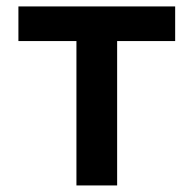

<svg xmlns="http://www.w3.org/2000/svg" viewBox="-20 -565 590 585"><path d="M36.1 -439.9V-545.4H513.7V-439.9H336.9V0H212.9V-439.9Z"/></svg>

Font: Interop SemBd
Style: Regular
Weight: 600
Designer: Rasmus Andersson, Google, Jang Haemin
Foundry: jhaemin
Version: Version 1.007